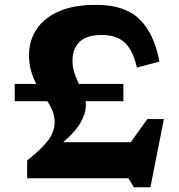

<svg xmlns="http://www.w3.org/2000/svg" viewBox="-20 -739 743 796"><path d="M491.5 -391V-319.5H334.5Q336 -311 336 -302.5Q336 -269.5 314.2 -231Q292.5 -192.5 242 -149.5H522L591 -245.5H659.5L603.5 37.5H535L512.5 0H92.5V-73.5Q150.5 -119.5 178.5 -156Q206.5 -192.5 206.5 -232Q206.5 -258 197.8 -279Q189 -300 176.5 -319.5H41V-391H130.5Q117.5 -415.5 108.5 -446Q99.5 -476.5 100.5 -517.5Q102 -574.5 133.2 -620.2Q164.5 -666 225.8 -692.5Q287 -719 378 -719Q497 -719 558.2 -659.5Q619.5 -600 641 -483.5L547.5 -459Q532 -528.5 498.2 -561.2Q464.5 -594 401.5 -594Q339.5 -594 310 -565.5Q280.5 -537 280.5 -487Q280.5 -459 288.8 -435.5Q297 -412 307 -391Z"/></svg>

Font: Newsreader 6pt SemiBold
Style: Regular
Weight: 600
Designer: Hugues Gentile
Foundry: Production Type
Version: Version 1.003; ttfautohint (v1.8.3)